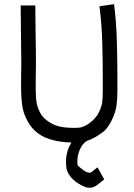

<svg xmlns="http://www.w3.org/2000/svg" viewBox="-20 -675 640 919"><path d="M542 -294V-239Q542 -201 537.5 -169Q533 -137 516 -102Q510 -89 500 -73.5Q490 -58 478 -47Q436 -14 395 0Q374 13 362 41.5Q350 70 350 100Q350 104 350.5 108Q351 112 352 117Q352 117 361.5 125.5Q371 134 383 142Q390 147 398.5 150Q407 153 413 151Q420 148 426.5 142Q433 136 447 126L479 184Q465 194 451.5 205.5Q438 217 423 222Q406 226 389.5 220.5Q373 215 353 202Q306 171 298 130Q297 123 296.5 115Q296 107 296 100Q296 72 303 49Q310 26 322 7Q241 5 189 -20.5Q137 -46 110 -99Q91 -134 86 -172.5Q81 -211 81 -247V-302Q81 -318 81.5 -334Q82 -350 82 -366Q82 -432 80.5 -507.5Q79 -583 79 -649H149Q149 -583 150.5 -508Q152 -433 152 -366Q152 -349 151.5 -332.5Q151 -316 151 -300V-247Q151 -207 155.5 -182.5Q160 -158 172 -136Q188 -105 226.5 -84Q265 -63 329 -63Q335 -63 343 -63Q351 -63 359 -64Q373 -65 393.5 -76Q414 -87 435 -110Q438 -115 442.5 -119.5Q447 -124 453 -137Q465 -161 468.5 -181Q472 -201 472 -239V-294Q472 -380 469.5 -470.5Q467 -561 456 -645L526 -655Q537 -568 539.5 -474Q542 -380 542 -294Z"/></svg>

Font: Syne
Style: Italic
Weight: 400
Italic angle: -9°
Designer: Lucas Descroix
Foundry: Bonjour Monde
Version: Version 2.000; ttfautohint (v1.8.3)